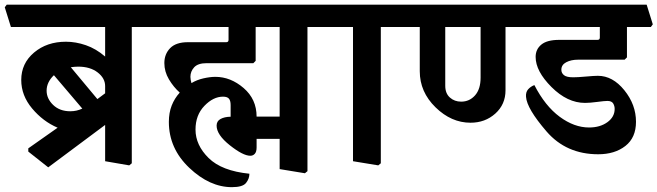

<svg xmlns="http://www.w3.org/2000/svg" viewBox="-46 -669 2770 809"><path d="M397 -275.9V-306.2Q397 -339.4 365.5 -363.8Q334 -388.2 283.2 -388.2Q275.4 -388.2 267.6 -387.5Q259.8 -386.7 252.4 -385.7L364.3 -251.5ZM181.2 -352.1Q166.5 -338.4 158.4 -321.8Q150.4 -305.2 150.4 -287.1Q150.4 -253.4 178 -226.8Q205.6 -200.2 250 -200.2Q263.7 -200.2 275.9 -202.9Q288.1 -205.6 300.8 -211.4ZM600.6 -649.4 626.5 -566.4 618.2 -555.2H509.3V19L498.5 27.8L397 10.3V-142.6L157.2 36.1L73.2 -30.3V-43.9L196.8 -130.9Q135.3 -157.2 89.4 -211.9Q43.5 -266.6 43.5 -332Q43.5 -401.9 97.4 -447.5Q151.4 -493.2 231.9 -493.2Q273.4 -493.2 315.9 -478.5Q358.4 -463.9 397 -430.7V-555.2H0L-25.9 -638.2L-17.6 -649.4Z M1031.2 -555.2V-412.6L1021.5 -402.8H824.7Q788.1 -402.8 772.2 -385.5Q756.3 -368.2 756.3 -345.2Q756.3 -338.9 757.6 -332Q758.8 -325.2 760.7 -318.8Q783.2 -332.5 811.3 -338.9Q839.4 -345.2 861.3 -345.2Q925.8 -345.2 980.5 -298.1Q1035.2 -251 1035.2 -177.7H1132.3V-555.2ZM1249.5 -555.2V52.2L1238.8 61L1132.3 43.5V-84H1035.2V-47.9Q1035.2 -29.3 1027.6 -21Q1020 -12.7 1008.8 -12.7Q978 -12.7 922.4 -56.9Q866.7 -101.1 866.7 -139.6Q866.7 -158.7 883.3 -167.7Q899.9 -176.8 925.8 -177.2V-226.1Q925.8 -244.6 918.7 -253.2Q911.6 -261.7 893.6 -261.7Q852.5 -261.7 815.2 -222.9Q777.8 -184.1 777.8 -123Q777.8 -57.6 833 -3.2Q888.2 51.3 1004.9 63Q1004.9 84 990.7 101.8Q976.6 119.6 931.2 119.6Q837.4 119.6 751.5 38.1Q665.5 -43.5 665.5 -155.3Q665.5 -193.8 677.5 -224.4Q689.5 -254.9 711.4 -278.8Q685.1 -302.2 665.8 -334.7Q646.5 -367.2 646.5 -403.3Q646.5 -440.9 670.9 -466.1Q695.3 -491.2 745.6 -491.2H907.2Q912.1 -491.2 914.6 -493.7Q917 -496.1 917 -501V-555.2H600.6L574.7 -638.2L583 -649.4H1340.8L1366.7 -566.4L1358.4 -555.2Z M1677.2 -555.2H1558.6V19L1547.9 27.8L1441.4 10.3V-555.2H1340.8L1314.9 -638.2L1323.2 -649.4H1659.7L1685.5 -566.4Z M1897 -240.7Q1932.1 -240.7 1955.6 -267.1Q1979 -293.5 1979 -341.8V-555.2H1830.1V-307.6Q1830.1 -275.4 1849.6 -258.1Q1869.1 -240.7 1897 -240.7ZM2585.9 -417.5H2389.2Q2360.4 -417.5 2339.8 -406.7Q2319.3 -396 2319.3 -375Q2319.3 -361.3 2330.3 -352.3Q2341.3 -343.3 2369.1 -343.3Q2387.7 -343.3 2422.4 -346.4Q2457 -349.6 2473.1 -349.6Q2535.6 -349.6 2584.7 -288.8Q2633.8 -228 2633.8 -155.8Q2633.8 -88.9 2589.1 -54Q2544.4 -19 2474.6 -19Q2339.8 -19 2256.8 -115.2Q2173.8 -211.4 2170.4 -261.2Q2168.9 -280.8 2179.2 -292.5Q2189.5 -304.2 2205.6 -310.5Q2251 -222.2 2312.3 -177Q2373.5 -131.8 2436 -131.8Q2482.4 -131.8 2513.2 -154.1Q2543.9 -176.3 2543.9 -210Q2543.9 -222.7 2537.6 -233.2Q2531.2 -243.7 2513.2 -243.7Q2501 -243.7 2470 -239.5Q2439 -235.4 2418.9 -235.4Q2344.7 -235.4 2277.8 -302.2Q2210.9 -369.1 2210.9 -429.2Q2210.9 -461.4 2235.1 -481.2Q2259.3 -501 2310.1 -501H2471.7Q2476.6 -501 2479 -503.4Q2481.4 -505.9 2481.4 -510.7V-555.2H2084V-288.6Q2084 -229 2041 -190.4Q1998 -151.9 1936.5 -151.9Q1855.5 -151.9 1789.1 -216.8Q1722.7 -281.7 1722.7 -368.7V-555.2H1659.7L1633.8 -638.2L1642.1 -649.4H2678.7L2704.6 -566.4L2696.3 -555.2H2595.7V-427.2Z"/></svg>

Font: Sitara
Style: Bold
Weight: 700
Designer: Neelakash Kshetrimayum
Foundry: Neelakash Kshetrimayum
Version: Version 1.000;PS Version 1.000;PS 1.0;hotconv 1.;hotconv 1.0